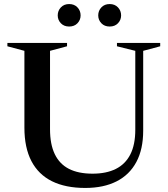

<svg xmlns="http://www.w3.org/2000/svg" viewBox="-20 -917 829 948"><path d="M648 -276.5V-666L557.5 -688.5V-705H771V-688.5L687 -666V-272Q687 -180 653.2 -117Q619.5 -54 555.5 -21.5Q491.5 11 401 11Q303.5 11 236.5 -22.2Q169.5 -55.5 135 -121.8Q100.5 -188 100.5 -286.5V-666L16.5 -688.5V-705H311V-688.5L227 -666V-279Q227 -204.5 250.5 -155.8Q274 -107 320.5 -83.2Q367 -59.5 437 -59.5Q505 -59.5 552 -83Q599 -106.5 623.5 -154.5Q648 -202.5 648 -276.5ZM321.5 -786Q296 -786 280.5 -802.2Q265 -818.5 265 -841Q265 -864 280.5 -880.5Q296 -897 321.5 -897Q347 -897 362.5 -880.5Q378 -864 378 -841Q378 -818.5 362.5 -802.2Q347 -786 321.5 -786ZM521.5 -786Q496 -786 480.5 -802.2Q465 -818.5 465 -841Q465 -864 480.5 -880.5Q496 -897 521.5 -897Q547 -897 562.5 -880.5Q578 -864 578 -841Q578 -818.5 562.5 -802.2Q547 -786 521.5 -786Z"/></svg>

Font: Newsreader 60pt Medium
Style: Regular
Weight: 500
Designer: Hugues Gentile
Foundry: Production Type
Version: Version 1.003